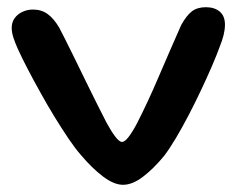

<svg xmlns="http://www.w3.org/2000/svg" viewBox="-20 -477 692 533"><path d="M321.5 36Q296.5 36 266 13Q235.5 -10 203.5 -48Q189 -64.5 170.2 -92.2Q151.5 -120 131.2 -153Q111 -186 91.8 -220.8Q72.5 -255.5 56.5 -286.2Q40.5 -317 30.5 -339Q22 -357.5 17.2 -372.5Q12.5 -387.5 12.5 -399.5Q12.5 -415.5 20.8 -426.8Q29 -438 42.5 -444.2Q56 -450.5 71.5 -450.5Q95 -450.5 112 -438.2Q129 -426 144 -401Q149.5 -391 160.8 -368.2Q172 -345.5 186.8 -315.8Q201.5 -286 217.2 -253.5Q233 -221 248.5 -190.2Q264 -159.5 276 -136Q289 -112 300.2 -97.5Q311.5 -83 318.5 -83Q326.5 -83 337.5 -97.5Q348.5 -112 360.5 -135Q390 -192.5 420.2 -263.2Q450.5 -334 483 -407.5Q498 -434.5 513 -445.8Q528 -457 551.5 -457Q575.5 -457 590 -444.8Q604.5 -432.5 604.5 -408.5Q604.5 -395.5 600.8 -380Q597 -364.5 590 -347.5Q582 -325 568.5 -293.8Q555 -262.5 538.2 -227Q521.5 -191.5 503.5 -157Q485.5 -122.5 467.8 -92.8Q450 -63 435 -43.5Q406 -8.5 376.8 13.8Q347.5 36 321.5 36Z"/></svg>

Font: Gluten
Style: Regular
Weight: 400
Designer: Tyler Finck
Foundry: Etcetera Type Company
Version: Version 1.300